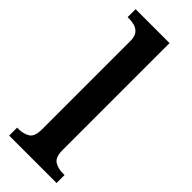

<svg xmlns="http://www.w3.org/2000/svg" viewBox="-251 -788 816 816"><g transform="rotate(45 157.0 -380.0)"><path d="M15 0V-48H26Q52 -48 73.5 -60.5Q95 -73 95 -118V-648Q95 -676 84 -689.5Q73 -703 57 -707.5Q41 -712 26 -712H15V-760H219V-118Q219 -73 240.5 -60.5Q262 -48 288 -48H300V0Z"/></g></svg>

Font: Noto Serif Tamil SemiCondensed SemiBold
Style: Regular
Weight: 600
Width: 4
Designer: Indian Type Foundry, Tom Grace, and the Monotype Design Team
Foundry: Monotype Imaging Inc.
Version: Version 2.004; ttfautohint (v1.8.4.7-5d5b)